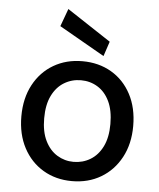

<svg xmlns="http://www.w3.org/2000/svg" viewBox="-54 -796 707 855"><g transform="rotate(5 300.0 -369.0)"><path d="M299 12Q227 12 170.5 -21.5Q114 -55 82 -115.5Q50 -176 50 -256Q50 -337 82.5 -397.5Q115 -458 171.5 -491Q228 -524 300 -524Q373 -524 429.5 -491Q486 -458 518 -397.5Q550 -337 550 -256Q550 -176 517.5 -115.5Q485 -55 428.5 -21.5Q372 12 299 12ZM299 -74Q340 -74 374 -94.5Q408 -115 428 -155.5Q448 -196 448 -256Q448 -317 428.5 -357.5Q409 -398 375.5 -418.5Q342 -439 301 -439Q260 -439 226 -418.5Q192 -398 172 -357.5Q152 -317 152 -256Q152 -196 172 -155.5Q192 -115 225.5 -94.5Q259 -74 299 -74ZM391 -555 188 -671 217 -750 413 -621Z"/></g></svg>

Font: DM Sans 12pt Medium
Style: Regular
Weight: 500
Version: Version 4.004;gftools[0.9.30]